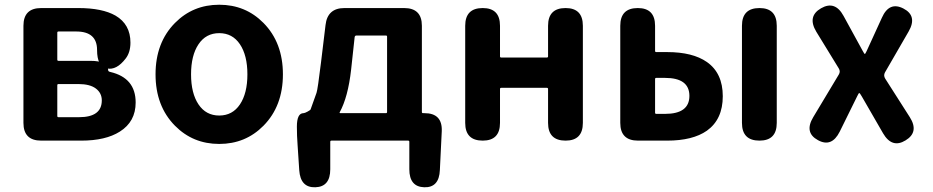

<svg xmlns="http://www.w3.org/2000/svg" viewBox="-20 -594 3942 811"><path d="M154 0Q79 0 79 -75V-485Q79 -560 154 -560H311Q412 -560 468 -528Q531 -491 531 -414Q531 -373 511 -347Q472 -296 431 -305Q390 -313 390 -383Q390 -461 302 -461H227Q222 -461 222 -456V-342Q222 -337 227 -337H362Q437 -337 437 -297Q437 -292 446 -290Q553 -265 553 -161Q553 -80 486 -38Q426 0 323 0ZM222 -104Q222 -99 227 -99H314Q410 -99 410 -170Q410 -201 385 -220Q360 -239 311 -239H227Q222 -239 222 -234Z M719 -63Q637 -146 637 -280Q637 -414 719 -497Q795 -574 906 -574Q1017 -574 1093 -497Q1175 -414 1175 -280Q1175 -146 1093 -63Q1017 14 906 14Q795 14 719 -63ZM818.5 -153Q850 -106 906 -106Q962 -106 993.5 -153Q1025 -200 1025 -280Q1025 -360 993.5 -407Q962 -454 906 -454Q850 -454 818.5 -407Q787 -360 787 -280Q787 -200 818.5 -153Z M1312 197Q1249 199 1244 125L1237 19Q1234 -20 1234 -59Q1234 -116 1262 -116Q1267 -116 1279 -122.5Q1291 -129 1292 -132Q1305 -167 1317 -202Q1322 -216 1336 -331L1355 -488Q1363 -560 1435 -560H1687Q1762 -560 1762 -485V-121Q1762 -116 1767 -116H1773Q1849 -116 1846 -40L1838 124Q1835 199 1772 197Q1709 195 1709 121V5Q1709 0 1704 0H1380Q1375 0 1375 5V121Q1375 195 1312 197ZM1415 -120Q1413 -116 1418 -116H1610Q1615 -116 1615 -121V-439Q1615 -444 1610 -444H1486Q1479 -444 1478 -437L1463 -299Q1450 -184 1415 -120Z M2019 0Q1945 0 1945 -75V-485Q1945 -560 2019 -560Q2092 -560 2092 -485V-356Q2092 -351 2097 -351H2290Q2295 -351 2295 -356V-485Q2295 -560 2369 -560Q2442 -560 2442 -485V-75Q2442 0 2369 0Q2295 0 2295 -75V-218Q2295 -223 2290 -223H2097Q2092 -223 2092 -218V-75Q2092 0 2019 0Z M2675 0Q2600 0 2600 -75V-485Q2600 -560 2674 -560Q2747 -560 2747 -485V-379Q2747 -374 2752 -374H2798Q2906 -374 2966 -332Q3033 -285 3033 -187.5Q3033 -90 2966 -42Q2906 0 2798 0ZM3188 0Q3114 0 3114 -75V-485Q3114 -560 3188 -560Q3261 -560 3261 -485V-75Q3261 0 3188 0ZM2747 -118Q2747 -113 2752 -113H2789Q2892 -113 2892 -189Q2892 -265 2789 -265H2752Q2747 -265 2747 -260Z M3435 -2Q3376 -34 3415 -99L3523 -279Q3531 -292 3523 -305L3428 -460Q3389 -525 3448 -559Q3507 -593 3543 -527L3624 -379Q3631 -366 3633 -366Q3635 -366 3641 -379L3705 -519Q3736 -589 3796 -558Q3856 -527 3818 -461L3718 -288Q3711 -275 3719 -262L3823 -99Q3863 -36 3805 -1Q3748 34 3710 -31L3620 -187Q3612 -201 3609.5 -201Q3607 -201 3601 -188L3527 -38Q3493 30 3435 -2Z"/></svg>

Font: Resource Han Rounded KR
Style: Bold
Weight: 700
Designer: Cyano Hao (round all glyphs); Ryoko NISHIZUKA 西塚涼子 (kana, bopomofo & ideographs); Paul D. Hunt (Latin, Greek & Cyrillic)
Foundry: Cyano Hao
Version: 0.990